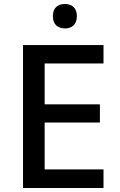

<svg xmlns="http://www.w3.org/2000/svg" viewBox="-20 -939 597 959"><path d="M305 -919C271 -919 244 -902 244 -858C244 -815 271 -797 305 -797C337 -797 364 -815 364 -858C364 -902 337 -919 305 -919ZM497 0V-93H203V-327H479V-418H203V-622H497V-714H95V0Z"/></svg>

Font: Noto Sans Bengali UI Medium
Style: Regular
Weight: 500
Designer: Jelle Bosma - Monotype Design Team
Foundry: Monotype Imaging Inc.
Version: Version 2.003